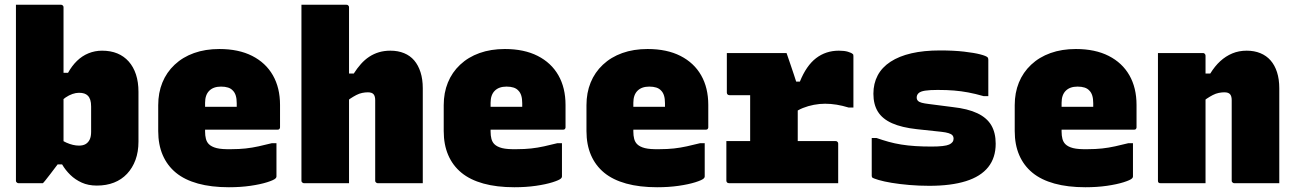

<svg xmlns="http://www.w3.org/2000/svg" viewBox="-20 -770 5440 807"><path d="M160 0Q150 0 131 0Q112 0 92 0Q72 0 58 0Q55 0 52.5 -1.5Q50 -3 48.5 -5Q47 -7 47 -11Q47 -85 47 -159Q47 -233 47 -307Q47 -381 47 -455Q47 -529 47 -603Q47 -640 47 -676.5Q47 -713 47 -750Q65 -750 89.5 -750Q114 -750 141 -750Q168 -750 193 -750Q218 -750 236 -750Q240 -750 242 -748.5Q244 -747 245.5 -745Q247 -743 247 -739Q247 -660 247 -582Q247 -504 247 -426Q247 -348 247 -269.5Q247 -191 247 -113Q247 -112 238 -100Q229 -88 216.5 -71.5Q204 -55 191.5 -38.5Q179 -22 170 -11Q161 0 160 0ZM196 -79 208 -206Q231 -183 259 -170.5Q287 -158 312 -158Q329 -158 340 -164.5Q351 -171 357 -183.5Q363 -196 363 -216V-322Q363 -339 359.5 -350Q356 -361 349 -368Q343 -374 334 -377Q325 -380 312 -380Q299 -380 284.5 -375Q270 -370 256 -360.5Q242 -351 229 -337V-464H266Q282 -493 303.5 -514Q325 -535 352 -546Q379 -557 409 -557Q445 -557 473 -545.5Q501 -534 521 -511.5Q541 -489 551.5 -457Q562 -425 562 -384V-175Q562 -132 549.5 -98Q537 -64 514 -39.5Q491 -15 459 -2.5Q427 10 387 10Q351 10 323.5 -2.5Q296 -15 275.5 -35Q255 -55 241 -79Z M902 -564Q983 -564 1040 -535Q1097 -506 1127 -453.5Q1157 -401 1157 -329V-235Q1157 -232 1155.5 -229.5Q1154 -227 1152 -226Q1150 -225 1146 -225H915Q900 -225 885.5 -225Q871 -225 857 -225H798V-321H975Q975 -325 975 -327.5Q975 -330 975 -336Q975 -355 971 -368Q967 -381 959 -389Q951 -398 938.5 -402Q926 -406 909 -406Q877 -406 859.5 -388.5Q842 -371 842 -338V-217Q842 -200 845.5 -186.5Q849 -173 858 -164Q869 -153 890.5 -147.5Q912 -142 953 -143Q985 -143 1012.5 -146Q1040 -149 1067 -155Q1094 -161 1122 -168H1142Q1142 -132 1142 -98.5Q1142 -65 1142 -28Q1142 -26 1141 -24Q1140 -22 1138 -20Q1131 -13 1102.5 -4Q1074 5 1032.5 11Q991 17 942 17Q868 17 812 1.5Q756 -14 719.5 -44Q683 -74 664 -118Q645 -162 645 -219V-328Q645 -380 662.5 -423Q680 -466 714 -498Q748 -530 795.5 -547Q843 -564 902 -564Z M1258 0Q1255 0 1252.5 -1.5Q1250 -3 1248.5 -5Q1247 -7 1247 -11Q1247 -91 1247 -171Q1247 -251 1247 -331.5Q1247 -412 1247 -492Q1247 -572 1247 -652Q1247 -679 1247 -704Q1247 -729 1247 -750Q1276 -750 1310.5 -750Q1345 -750 1378.5 -750Q1412 -750 1436 -750Q1440 -750 1442 -748.5Q1444 -747 1445.5 -745Q1447 -743 1447 -739Q1447 -647 1447 -554.5Q1447 -462 1447 -369.5Q1447 -277 1447 -184.5Q1447 -92 1447 0Q1420 0 1386 0Q1352 0 1318 0Q1284 0 1258 0ZM1425 -332V-461H1467Q1481 -483 1497 -501Q1513 -519 1532 -531.5Q1551 -544 1573 -550.5Q1595 -557 1621 -557Q1653 -557 1678.5 -546.5Q1704 -536 1721 -516Q1738 -496 1747.5 -466.5Q1757 -437 1757 -399Q1757 -347 1757 -297Q1757 -247 1757 -197.5Q1757 -148 1757 -98Q1757 -73 1757 -49Q1757 -25 1757 0Q1709 0 1662.5 0Q1616 0 1568 0Q1565 0 1562.5 -1.5Q1560 -3 1558.5 -5Q1557 -7 1557 -11Q1557 -67 1557 -123.5Q1557 -180 1557 -236.5Q1557 -293 1557 -349Q1557 -366 1550 -374Q1543 -382 1526 -382Q1515 -382 1502.5 -379.5Q1490 -377 1477.5 -370.5Q1465 -364 1451.5 -355Q1438 -346 1425 -332Z M2102 -564Q2183 -564 2240 -535Q2297 -506 2327 -453.5Q2357 -401 2357 -329V-235Q2357 -232 2355.5 -229.5Q2354 -227 2352 -226Q2350 -225 2346 -225H2115Q2100 -225 2085.5 -225Q2071 -225 2057 -225H1998V-321H2175Q2175 -325 2175 -327.5Q2175 -330 2175 -336Q2175 -355 2171 -368Q2167 -381 2159 -389Q2151 -398 2138.5 -402Q2126 -406 2109 -406Q2077 -406 2059.5 -388.5Q2042 -371 2042 -338V-217Q2042 -200 2045.5 -186.5Q2049 -173 2058 -164Q2069 -153 2090.5 -147.5Q2112 -142 2153 -143Q2185 -143 2212.5 -146Q2240 -149 2267 -155Q2294 -161 2322 -168H2342Q2342 -132 2342 -98.5Q2342 -65 2342 -28Q2342 -26 2341 -24Q2340 -22 2338 -20Q2331 -13 2302.5 -4Q2274 5 2232.5 11Q2191 17 2142 17Q2068 17 2012 1.5Q1956 -14 1919.5 -44Q1883 -74 1864 -118Q1845 -162 1845 -219V-328Q1845 -380 1862.5 -423Q1880 -466 1914 -498Q1948 -530 1995.5 -547Q2043 -564 2102 -564Z M2702 -564Q2783 -564 2840 -535Q2897 -506 2927 -453.5Q2957 -401 2957 -329V-235Q2957 -232 2955.5 -229.5Q2954 -227 2952 -226Q2950 -225 2946 -225H2715Q2700 -225 2685.5 -225Q2671 -225 2657 -225H2598V-321H2775Q2775 -325 2775 -327.5Q2775 -330 2775 -336Q2775 -355 2771 -368Q2767 -381 2759 -389Q2751 -398 2738.5 -402Q2726 -406 2709 -406Q2677 -406 2659.5 -388.5Q2642 -371 2642 -338V-217Q2642 -200 2645.5 -186.5Q2649 -173 2658 -164Q2669 -153 2690.5 -147.5Q2712 -142 2753 -143Q2785 -143 2812.5 -146Q2840 -149 2867 -155Q2894 -161 2922 -168H2942Q2942 -132 2942 -98.5Q2942 -65 2942 -28Q2942 -26 2941 -24Q2940 -22 2938 -20Q2931 -13 2902.5 -4Q2874 5 2832.5 11Q2791 17 2742 17Q2668 17 2612 1.5Q2556 -14 2519.5 -44Q2483 -74 2464 -118Q2445 -162 2445 -219V-328Q2445 -380 2462.5 -423Q2480 -466 2514 -498Q2548 -530 2595.5 -547Q2643 -564 2702 -564Z M3133 -106V-194Q3133 -207 3133 -219Q3133 -231 3133 -244Q3133 -257 3133 -269Q3133 -286 3133 -303Q3133 -320 3133 -337Q3133 -354 3133 -370H3115Q3098 -370 3080 -370Q3062 -370 3046 -370Q3041 -370 3038 -373Q3035 -376 3035 -381Q3035 -422 3035 -463.5Q3035 -505 3035 -547Q3039 -547 3057 -547Q3075 -547 3100.5 -547Q3126 -547 3155.5 -547Q3185 -547 3212 -547Q3239 -547 3259 -547Q3279 -547 3286 -547Q3286 -547 3291 -532.5Q3296 -518 3303 -497.5Q3310 -477 3317 -456Q3324 -435 3328.5 -420.5Q3333 -406 3333 -406Q3333 -371 3333 -334.5Q3333 -298 3333 -260.5Q3333 -223 3333 -184Q3333 -145 3333 -106ZM3305 -427H3342Q3369 -494 3410 -525.5Q3451 -557 3506 -557Q3529 -557 3544 -552.5Q3559 -548 3564 -543Q3566 -542 3566.5 -539.5Q3567 -537 3567 -533Q3567 -479 3567 -425.5Q3567 -372 3567 -318H3547Q3521 -326 3496.5 -330Q3472 -334 3448 -334Q3425 -334 3401 -329.5Q3377 -325 3354.5 -316Q3332 -307 3315 -293ZM3033 -177H3492Q3496 -177 3498 -175.5Q3500 -174 3501.5 -172Q3503 -170 3503 -166Q3503 -143 3503 -113Q3503 -83 3503 -52.5Q3503 -22 3503 0H3045Q3039 0 3036 -3Q3033 -6 3033 -11Q3033 -33 3033 -63.5Q3033 -94 3033 -124.5Q3033 -155 3033 -177Z M3895 -154Q3951 -154 3969.5 -162.5Q3988 -171 3988 -187Q3988 -196 3983 -201.5Q3978 -207 3966.5 -210.5Q3955 -214 3937 -216L3834 -227Q3770 -234 3729.5 -252Q3689 -270 3670 -300.5Q3651 -331 3651 -376Q3651 -419 3669 -453Q3687 -487 3723 -510.5Q3759 -534 3811 -546Q3863 -558 3931 -558Q3989 -558 4032 -553Q4075 -548 4100 -541.5Q4125 -535 4131 -529Q4132 -528 4132.5 -526.5Q4133 -525 4133.5 -523.5Q4134 -522 4134 -519Q4134 -481 4134 -442.5Q4134 -404 4134 -366H4114Q4079 -376 4049.5 -381.5Q4020 -387 3990 -389.5Q3960 -392 3921 -392Q3888 -392 3868.5 -389Q3849 -386 3841 -378.5Q3833 -371 3833 -360Q3833 -352 3838 -346.5Q3843 -341 3854.5 -338Q3866 -335 3883 -333L3984 -320Q4048 -313 4088 -294Q4128 -275 4146.5 -243.5Q4165 -212 4165 -166Q4165 -107 4133.5 -67.5Q4102 -28 4039.5 -8.5Q3977 11 3886 11Q3843 11 3802 7.5Q3761 4 3728 -1.5Q3695 -7 3673 -13.5Q3651 -20 3646 -24Q3645 -26 3644.5 -27.5Q3644 -29 3644 -31Q3644 -71 3644 -110.5Q3644 -150 3644 -190H3664Q3690 -181 3715 -174Q3740 -167 3768 -162.5Q3796 -158 3827.5 -156Q3859 -154 3895 -154Z M4502 -564Q4583 -564 4640 -535Q4697 -506 4727 -453.5Q4757 -401 4757 -329V-235Q4757 -232 4755.5 -229.5Q4754 -227 4752 -226Q4750 -225 4746 -225H4515Q4500 -225 4485.5 -225Q4471 -225 4457 -225H4398V-321H4575Q4575 -325 4575 -327.5Q4575 -330 4575 -336Q4575 -355 4571 -368Q4567 -381 4559 -389Q4551 -398 4538.5 -402Q4526 -406 4509 -406Q4477 -406 4459.5 -388.5Q4442 -371 4442 -338V-217Q4442 -200 4445.5 -186.5Q4449 -173 4458 -164Q4469 -153 4490.5 -147.5Q4512 -142 4553 -143Q4585 -143 4612.5 -146Q4640 -149 4667 -155Q4694 -161 4722 -168H4742Q4742 -132 4742 -98.5Q4742 -65 4742 -28Q4742 -26 4741 -24Q4740 -22 4738 -20Q4731 -13 4702.5 -4Q4674 5 4632.5 11Q4591 17 4542 17Q4468 17 4412 1.5Q4356 -14 4319.5 -44Q4283 -74 4264 -118Q4245 -162 4245 -219V-328Q4245 -380 4262.5 -423Q4280 -466 4314 -498Q4348 -530 4395.5 -547Q4443 -564 4502 -564Z M5357 0Q5309 0 5262.5 0Q5216 0 5168 0Q5165 0 5162.5 -1.5Q5160 -3 5158.5 -5Q5157 -7 5157 -11Q5157 -67 5157 -123.5Q5157 -180 5157 -236.5Q5157 -293 5157 -349Q5157 -366 5150 -374Q5143 -382 5126 -382Q5115 -382 5102.5 -379.5Q5090 -377 5077.5 -370.5Q5065 -364 5051.5 -355Q5038 -346 5025 -332V-461H5067Q5086 -492 5109 -513Q5132 -534 5159.5 -545.5Q5187 -557 5220 -557Q5252 -557 5277.5 -546.5Q5303 -536 5320.5 -516Q5338 -496 5347.5 -466.5Q5357 -437 5357 -399Q5357 -347 5357 -297Q5357 -247 5357 -197.5Q5357 -148 5357 -98Q5357 -74 5357 -49.5Q5357 -25 5357 0ZM5047 0Q5020 0 4986 0Q4952 0 4918 0Q4884 0 4858 0Q4855 0 4853 -0.5Q4851 -1 4849.5 -2.5Q4848 -4 4847.5 -6Q4847 -8 4847 -11Q4847 -66 4847 -120.5Q4847 -175 4847 -230Q4847 -285 4847 -339.5Q4847 -394 4847 -449Q4847 -476 4847 -501Q4847 -526 4847 -547Q4876 -547 4910.5 -547Q4945 -547 4978.5 -547Q5012 -547 5036 -547Q5040 -547 5042 -545.5Q5044 -544 5045.5 -541.5Q5047 -539 5047 -535Q5047 -447 5047 -357.5Q5047 -268 5047 -178.5Q5047 -89 5047 0Z"/></svg>

Font: Recursive Monospace Black
Style: Regular
Weight: 900
Version: Version 1.047